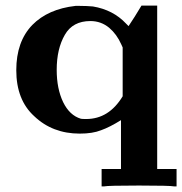

<svg xmlns="http://www.w3.org/2000/svg" viewBox="-20 -470 649 684"><path d="M411 -42Q371 -17 340 -6Q310 6 264 6Q167 6 102 -56Q38 -114 38 -220Q38 -322 95 -381Q151 -438 249 -449H264Q289 -449 311 -447Q383 -435 429 -386L438 -377Q459 -408 484 -450H540V132H609V194H600Q586 191 475 191Q364 191 351 194H342V132H411ZM417 -127V-301L412 -312Q396 -348 369 -371Q340 -395 302 -395Q239 -395 211 -346Q182 -296 182 -221Q182 -154 205 -106Q228 -59 268 -47Q271 -46 287 -46Q368 -46 417 -127Z"/></svg>

Font: KaTeX_Main
Style: Bold
Weight: 700
Version: Version